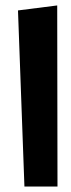

<svg xmlns="http://www.w3.org/2000/svg" viewBox="-20 -678 259 698"><path d="M68.8 0H189L188 -658.2L45.4 -640.1Z"/></svg>

Font: SG Kara SemiBold
Style: Regular
Weight: 400
Designer: Damoon Khanjanzadeh
Version: Version 1.000